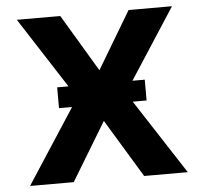

<svg xmlns="http://www.w3.org/2000/svg" viewBox="-51 -765 871 819"><g transform="rotate(-5 384.5 -355.5)"><path d="M571.9 -320V-409H519.1L714.9 -711H529L382.7 -466L236.4 -711H50.5L245.2 -409H196.8V-320H252.9L45 0H232L382.7 -249L533.4 0H720.4L512.5 -320Z"/></g></svg>

Font: Asimov
Style: Wid
Weight: 500
Designer: Google
Version: Version 2.000980; 2014